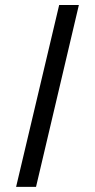

<svg xmlns="http://www.w3.org/2000/svg" viewBox="-20 -724 377 762"><path d="M43.9 17.6 214.8 -704.1H293L123 17.6Z"/></svg>

Font: Post No Bills Colombo SemiBold
Style: Regular
Weight: 600
Designer: Kosala Senevirathne, Siva Puranthara, Lasantha Premarathna, Tharique Azeez
Foundry: Mooniak
Version: Version 1.220 ; ttfautohint (v1.6)